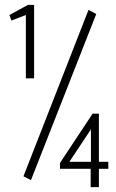

<svg xmlns="http://www.w3.org/2000/svg" viewBox="-20 -704 478 794"><path d="M87 -380V-642L27 -619L19 -642L96 -684H121V-380ZM108 41 77 25 346 -663 378 -646ZM355 70V-6H228V-30L363 -234H389V-35H428V-6H389V70ZM267 -35H356V-169Z"/></svg>

Font: Inconsolata SemiCondensed Light
Style: Regular
Weight: 300
Width: 4
Monospace: yes
Designer: Raph Levien, Cyreal, Brenton Simpson
Foundry: Raph Levien, Cyreal, Google
Version: Version 3.100; ttfautohint (v1.8.4.7-5d5b)